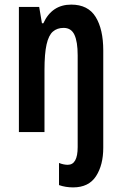

<svg xmlns="http://www.w3.org/2000/svg" viewBox="-20 -666 528 833"><path d="M297 147Q281 147 265.5 144.5Q250 142 236 137V41Q256 49 274 49Q317 49 317 -28V-426Q317 -485 303 -515Q289 -545 256 -545Q228 -545 209.5 -529Q191 -513 182 -473Q173 -433 173 -362V-93H62V-636H150L162 -565H168Q205 -646 289 -646Q362 -646 395 -592.5Q428 -539 428 -447V-25Q428 50 396.5 98.5Q365 147 297 147Z"/></svg>

Font: Noto Sans Kannada UI ExtraCondensed SemiBold
Style: Regular
Weight: 600
Width: 2
Designer: Jelle Bosma - Monotype Design Team
Foundry: Monotype Imaging Inc.
Version: Version 2.005; ttfautohint (v1.8.4.7-5d5b)